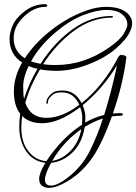

<svg xmlns="http://www.w3.org/2000/svg" viewBox="-20 -582 658 927"><path d="M102 -86Q127 -13 203.5 -13Q280 -13 363 -76Q336 -136 279 -136Q265 -136 252.5 -133.5Q240 -131 226 -116.5Q212 -102 212 -93Q212 -84 210 -82Q204 -78 204 -87Q204 -105 220.5 -122Q237 -139 251.5 -142Q266 -145 282 -145Q343 -145 374 -84Q480 -169 551 -306Q561 -321 567 -316Q576 -317 583.5 -313.5Q591 -310 590 -304Q574 -175 525 -34Q547 -36 559.5 -36Q572 -36 573 -31Q574 -26 568 -24L561 -23Q541 -23 520 -20Q492 60 457 128Q398 240 301 296Q251 325 217 325Q202 325 190 319Q169 309 169 281.5Q169 254 199 204Q140 197 106.5 148.5Q73 100 73 30Q73 15 74 -1L78 -32Q47 -71 47 -141Q47 -211 87 -280Q26 -320 26 -394Q26 -424 41.5 -460Q57 -496 100 -528.5Q143 -561 195 -562Q207 -562 208 -556Q210 -550 201 -549Q156 -549 117 -520Q46 -467 46 -398Q46 -334 100 -301Q148 -374 225.5 -435Q303 -496 389 -528Q444 -549 492 -549Q584 -549 612 -496Q618 -485 618 -469Q618 -453 608 -430Q590 -391 538.5 -346.5Q487 -302 406.5 -271Q326 -240 253 -240Q213 -240 173 -247Q126 -169 102 -86ZM521 -497Q425 -497 339 -434.5Q253 -372 188 -272Q213 -268 249 -268Q387 -268 509 -354Q560 -390 577.5 -419.5Q595 -449 595 -462Q595 -500 556 -522Q532 -534 495 -534Q446 -534 379.5 -508Q313 -482 241.5 -420Q170 -358 130 -286Q151 -278 176 -274Q242 -377 331 -441Q420 -505 521 -505Q525 -505 525 -501Q525 -497 521 -497ZM367 -65Q266 13 183 13Q122 13 87 -22Q83 9 83 35Q83 100 112 141Q147 192 204 196Q221 169 250 134Q309 63 376 20Q377 8 377 -14.5Q377 -37 367 -65ZM227 204Q197 258 197 286Q197 314 226.5 314Q256 314 304 278Q376 223 414 146Q452 69 477 -10Q432 4 389 31L388 36Q375 111 329 155Q283 199 227 204ZM379 -74Q392 -42 392 -20Q392 2 391 10Q436 -16 483 -27Q520 -147 545 -267Q475 -152 379 -74ZM372 42Q299 93 248 169L232 195Q280 187 319 148Q358 109 372 46ZM118 -263Q92 -208 92 -166.5Q92 -125 96 -105Q120 -180 161 -250Q143 -253 118 -263Z"/></svg>

Font: Lovers Quarrel
Style: Regular
Weight: 400
Designer: Robert E. Leuschke
Foundry: Robert E. Leuschke
Version: Version 1.001